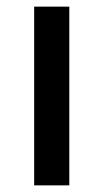

<svg xmlns="http://www.w3.org/2000/svg" viewBox="-20 -559 312 579"><path d="M189 0H83V-539H189Z"/></svg>

Font: Noto Sans Kannada Medium
Style: Regular
Weight: 500
Designer: Jelle Bosma - Monotype Design Team
Foundry: Monotype Imaging Inc.
Version: Version 2.005; ttfautohint (v1.8.4.7-5d5b)